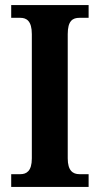

<svg xmlns="http://www.w3.org/2000/svg" viewBox="-20 -734 391 754"><path d="M24 0H328V-50H292C266 -50 246 -64 246 -112V-600C246 -652 265 -664 292 -664H328V-714H24V-664H60C84 -664 105 -652 105 -600V-112C105 -62 84 -50 60 -50H24Z"/></svg>

Font: Noto Serif Bengali Condensed
Style: Bold
Weight: 700
Width: 3
Designer: Juan Bruce, Universal Thirst, Indian Type Foundry and the Monotype Design Team.
Foundry: Monotype Imaging Inc.
Version: Version 2.003